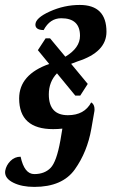

<svg xmlns="http://www.w3.org/2000/svg" viewBox="-28 -502 482 761"><path d="M107.9 238.8Q58.6 238.8 25.4 222.4Q-7.8 206.1 -7.8 180.7L-7.3 174.8Q-3.4 152.8 13.4 136Q30.3 119.1 53.7 119.1Q68.4 188 107.9 188Q148.4 188 172.4 163.6Q196.3 139.2 211.4 54.2L219.2 7.8Q201.7 9.8 182.6 9.8Q47.9 9.8 47.9 -111.8Q47.9 -206.5 167 -248.5L122.1 -303.2L152.8 -350.1H170.4L231 -277.3Q289.1 -312 289.1 -359.9Q289.1 -429.7 214.8 -429.7Q169.9 -429.7 145 -382.8Q112.3 -383.3 112.3 -404.3Q112.3 -430.7 169.4 -456.5Q226.6 -482.4 288.1 -482.4Q394 -482.4 394 -376Q394 -295.4 279.8 -258.8L253.9 -249L319.8 -169.4L290 -123H270.5L197.8 -211.4Q165.5 -177.7 165.5 -127.9Q165.5 -45.4 241.2 -45.4Q306.6 -45.4 333.5 -96.2Q346.7 -88.4 346.7 -68.4L346.2 -64.5H346.7L334 8.3Q317.9 100.1 268.6 169.4Q219.2 238.8 107.9 238.8Z"/></svg>

Font: Kelvinch
Style: Bold Italic
Weight: 700
Italic angle: -10°
Designer: Paul James Miller
Foundry: High-Logic / Made with FontCreator
Version: Version 3.30 September 23, 2016